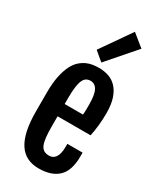

<svg xmlns="http://www.w3.org/2000/svg" viewBox="-241 -1043 933 1125"><g transform="rotate(30 225.5 -480.0)"><path d="M228.5 7.3C286.1 7.3 330.2 -7.2 360.6 -36.4C391 -65.5 406.2 -112 406.2 -175.8V-201.7H303.2V-180.7C303.2 -163.1 301.6 -148.4 298.3 -136.5C295.1 -124.6 290.8 -115.1 285.4 -107.9C280 -100.7 273.8 -95.6 266.6 -92.5C259.4 -89.4 252.1 -87.9 244.6 -87.9C230.6 -87.9 219 -90.6 209.7 -95.9C200.4 -101.3 193.1 -110.1 187.7 -122.3C182.4 -134.5 178.5 -150.6 176.3 -170.7C174 -190.7 172.9 -215.3 172.9 -244.6V-313H396C398.3 -323.7 400.5 -335.4 402.6 -348.1C404.7 -360.8 406.4 -373.9 407.7 -387.5C409 -401 410.1 -414.7 410.9 -428.7C411.7 -442.7 412.1 -456.5 412.1 -470.2C412.1 -510.6 407.5 -544.3 398.2 -571.3C388.9 -598.3 376.5 -619.9 360.8 -636C345.2 -652.1 327.1 -663.5 306.6 -670.2C286.1 -676.8 264.8 -680.2 242.7 -680.2C230.6 -680.2 217.5 -679.3 203.4 -677.5C189.2 -675.7 175 -671.6 160.6 -665.3C146.3 -658.9 132.4 -649.7 118.9 -637.7C105.4 -625.7 93.5 -609.3 83.3 -588.6C73 -568 64.7 -542.4 58.3 -512C52 -481.5 48.8 -445 48.8 -402.3V-275.4C48.8 -225.3 52.7 -182.4 60.5 -146.7C68.4 -111.1 79.9 -81.9 95.2 -59.1C110.5 -36.3 129.3 -19.5 151.6 -8.8C173.9 2 199.5 7.3 228.5 7.3ZM296.9 -396H172.9V-437C172.9 -466 174.2 -490.2 176.8 -509.8C179.4 -529.3 183.3 -545 188.5 -556.9C193.7 -568.8 200.4 -577.2 208.5 -582.3C216.6 -587.3 226.1 -589.8 236.8 -589.8C257.3 -589.8 272.8 -580.1 283.2 -560.5C293.6 -541 298.8 -509.1 298.8 -464.8V-448.5C298.8 -442.1 298.7 -435.7 298.6 -429.2C298.4 -422.7 298.2 -416.4 297.9 -410.4C297.5 -404.4 297.2 -399.6 296.9 -396ZM176.3 -765.1 237.3 -713.9 400.4 -901.4 317.9 -968.3Z"/></g></svg>

Font: Fjalla One
Style: Regular
Weight: 400
Designer: Irina Smirnova
Foundry: Irina Smirnova
Version: Version 1.001